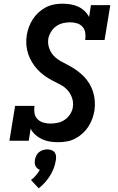

<svg xmlns="http://www.w3.org/2000/svg" viewBox="-20 -763 640 1041"><path d="M296 8Q272 8 250 4.5Q228 1 208.5 -8Q189 -17 172.5 -31.5Q156 -46 146 -65L136 0H31L62 -189H167Q164 -169 167 -150Q170 -131 183 -117.5Q196 -104 214.5 -98.5Q233 -93 253 -93Q273 -93 293.5 -97.5Q314 -102 331 -113.5Q348 -125 360 -143.5Q372 -162 375 -182Q379 -208 370.5 -232.5Q362 -257 345.5 -275Q329 -293 306.5 -304.5Q284 -316 262 -327.5Q240 -339 220 -353.5Q200 -368 183.5 -386Q167 -404 154 -425Q141 -446 133 -470Q125 -494 123 -520Q121 -546 125 -572Q129 -595 137 -617Q145 -639 158 -659Q171 -679 189 -695.5Q207 -712 228 -723Q249 -734 272 -738.5Q295 -743 317 -743Q340 -743 362 -739.5Q384 -736 403.5 -727Q423 -718 438 -704Q453 -690 463 -671L473 -735H578L547 -546H442Q445 -565 442.5 -584Q440 -603 428 -617Q416 -631 398 -636.5Q380 -642 360 -642Q341 -642 321.5 -637.5Q302 -633 285 -621Q268 -609 257 -591Q246 -573 242 -554Q238 -527 246.5 -502.5Q255 -478 271.5 -460.5Q288 -443 310 -431Q332 -419 354 -407.5Q376 -396 396 -381.5Q416 -367 433.5 -349.5Q451 -332 464 -310.5Q477 -289 484.5 -265.5Q492 -242 494 -215.5Q496 -189 492 -163Q488 -140 480 -118Q472 -96 458.5 -75.5Q445 -55 426.5 -38.5Q408 -22 386.5 -11Q365 0 341.5 4Q318 8 296 8ZM190 258 148 213Q163 202 175 187.5Q187 173 196 158Q188 155 182 149.5Q176 144 172.5 137Q169 130 168.5 121.5Q168 113 169 104Q171 93 176.5 81.5Q182 70 191.5 62Q201 54 213 50.5Q225 47 236 47Q247 47 258 50.5Q269 54 275.5 62Q282 70 283.5 81.5Q285 93 283 104Q280 126 272 147.5Q264 169 252 188.5Q240 208 224 226Q208 244 190 258Z"/></svg>

Font: Iosevka HT Extended
Style: Bold Italic
Weight: 700
Width: 7
Italic angle: -9°
Monospace: yes
Designer: Belleve Invis
Foundry: Belleve Invis
Version: Version 32.3.0; ttfautohint (v1.8.4)